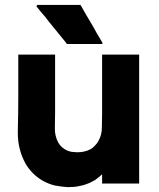

<svg xmlns="http://www.w3.org/2000/svg" viewBox="-20 -730 640 774"><path d="M378.9 -552.7Q374 -552.7 370.1 -552.7Q365.2 -552.7 361.3 -552.7Q351.6 -552.7 341.8 -552.7Q332 -552.7 322.3 -552.7Q312.5 -552.7 302.7 -552.7Q293 -552.7 283.2 -552.7Q275.4 -552.7 266.6 -552.7Q257.8 -552.7 250 -552.7Q249 -553.7 248 -554.7Q247.1 -555.7 247.1 -556.6Q234.4 -572.3 221.7 -587.9Q209 -603.5 196.3 -619.1Q187.5 -629.9 178.7 -640.6Q169.9 -651.4 162.1 -662.1Q153.3 -671.9 144.5 -682.6Q135.7 -693.4 127 -704.1Q127.9 -706.1 129.9 -710Q134.8 -710 143.6 -710Q161.1 -710 178.7 -710Q196.3 -710 213.9 -710Q226.6 -710 238.3 -710Q250 -710 262.7 -710Q272.5 -710 283.2 -710Q293.9 -710 304.7 -710Q304.7 -709 305.7 -708Q306.6 -706.1 307.6 -705.1Q316.4 -689.5 325.2 -673.8Q335 -658.2 343.8 -642.6Q349.6 -631.8 356.4 -621.1Q362.3 -610.4 368.2 -599.6Q375 -588.9 380.9 -578.1Q387.7 -567.4 393.6 -556.6Q392.6 -555.7 391.6 -552.7Q387.7 -552.7 378.9 -552.7ZM391.6 -27.3Q385.7 -21.5 377.9 -15.6Q371.1 -9.8 364.3 -4.9Q352.5 2 339.8 7.8Q328.1 12.7 315.4 16.6Q314.5 16.6 296.9 20.5Q280.3 24.4 252.9 24.4Q224.6 22.5 200.2 17.6Q175.8 11.7 151.4 -2Q129.9 -14.6 113.3 -31.2Q96.7 -47.9 84 -68.4Q51.8 -126 51.8 -193.4Q51.8 -198.2 51.8 -202.1Q53.7 -274.4 53.7 -340.8Q53.7 -365.2 53.7 -389.6Q53.7 -414.1 53.7 -438.5Q53.7 -457 53.7 -474.6Q53.7 -492.2 53.7 -509.8Q55.7 -509.8 58.6 -509.8Q61.5 -509.8 63.5 -509.8Q78.1 -509.8 92.8 -509.8Q107.4 -509.8 122.1 -509.8Q131.8 -509.8 142.6 -509.8Q152.3 -509.8 162.1 -509.8Q172.9 -509.8 182.6 -509.8Q192.4 -509.8 202.1 -509.8Q202.1 -507.8 202.1 -504.9Q202.1 -502.9 202.1 -500Q202.1 -466.8 202.1 -433.6Q202.1 -400.4 202.1 -367.2Q202.1 -344.7 202.1 -322.3Q202.1 -299.8 202.1 -277.3Q202.1 -248 201.2 -214.8Q200.2 -182.6 214.8 -155.3Q219.7 -147.5 225.6 -140.6Q232.4 -133.8 240.2 -128.9Q257.8 -118.2 275.4 -117.2Q293 -116.2 292 -116.2Q305.7 -116.2 319.3 -119.1Q333 -122.1 345.7 -128.9Q355.5 -134.8 363.3 -143.6Q371.1 -151.4 377 -162.1Q390.6 -186.5 390.6 -214.8Q391.6 -242.2 391.6 -269.5Q391.6 -292 391.6 -315.4Q391.6 -337.9 391.6 -360.4Q391.6 -381.8 391.6 -403.3Q391.6 -424.8 391.6 -446.3Q391.6 -461.9 391.6 -478.5Q391.6 -494.1 391.6 -509.8Q394.5 -509.8 396.5 -509.8Q399.4 -509.8 401.4 -509.8Q406.2 -509.8 411.1 -509.8Q415 -509.8 419.9 -509.8Q429.7 -509.8 440.4 -509.8Q450.2 -509.8 460 -509.8Q470.7 -509.8 480.5 -509.8Q490.2 -509.8 500 -509.8Q510.7 -509.8 520.5 -509.8Q530.3 -509.8 541 -509.8Q541 -507.8 541 -504.9Q541 -502.9 541 -500Q541 -443.4 541 -386.7Q541 -329.1 541 -272.5Q541 -233.4 541 -194.3Q541 -155.3 541 -116.2Q541 -85 541 -53.7Q541 -21.5 541 9.8Q538.1 9.8 535.2 9.8Q533.2 9.8 530.3 9.8Q515.6 9.8 501 9.8Q486.3 9.8 471.7 9.8Q461.9 9.8 452.1 9.8Q441.4 9.8 431.6 9.8Q421.9 9.8 411.1 9.8Q401.4 9.8 391.6 9.8Q391.6 7.8 391.6 4.9Q391.6 2.9 391.6 0Q391.6 -6.8 391.6 -12.7Q391.6 -19.5 391.6 -25.4Q391.6 -26.4 391.6 -26.4Q391.6 -27.3 391.6 -27.3Z"/></svg>

Font: LeFont
Style: Bold
Weight: 800
Designer: Leryon MEDIA
Version: Version 1.0